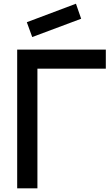

<svg xmlns="http://www.w3.org/2000/svg" viewBox="-20 -1018 602 1038"><path d="M418.8 -916.7 390.6 -997.9 125 -897.9 154.2 -817.7ZM552.1 -750H72.9V0H182.3V-646.9H552.1Z"/></svg>

Font: Manrope Semibold
Style: Regular
Weight: 600
Width: 4
Designer: Michael Sharanda
Foundry: Michael Sharanda
Version: Version 2.000;PS 002.000;hotconv 1.0.88;makeotf.lib2.5.64775